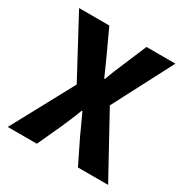

<svg xmlns="http://www.w3.org/2000/svg" viewBox="-152 -777 872 903"><g transform="rotate(30 283.5 -326.0)"><path d="M11 0 192 -335 22 -652H186L243 -529Q254 -506 265 -480.5Q276 -455 290 -424H294Q305 -455 315.5 -480.5Q326 -506 336 -529L388 -652H545L376 -328L556 0H392L327 -133Q315 -159 303.5 -184.5Q292 -210 278 -240H274Q263 -210 252 -184.5Q241 -159 230 -133L169 0Z"/></g></svg>

Font: Giro Regular
Style: Bold
Weight: 700
Designer: Paul D. Hunt
Foundry: Adobe Systems Incorporated
Version: Version 1.000;PS 1.0;hotconv 1.0.88;makeotf.lib2.5.647800